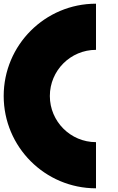

<svg xmlns="http://www.w3.org/2000/svg" viewBox="-20 -820 640 1040"><path d="M500 200V-50C362 -50 250 -162 250 -300C250 -438 362 -550 500 -550V-800C224 -800 0 -576 0 -300C0 -24 224 200 500 200Z"/></svg>

Font: Kubos
Style: Regular
Weight: 400
Version: Version 001.000